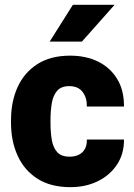

<svg xmlns="http://www.w3.org/2000/svg" viewBox="-20 -770 560 800"><path d="M269.5 -117.2Q304.2 -117.2 323.5 -136Q342.8 -154.8 341.8 -188.5H496.6Q497.1 -128.9 467.5 -84.2Q438 -39.6 387.5 -14.9Q336.9 9.8 273.4 9.8Q190.9 9.8 136 -25.4Q81.1 -60.5 53.5 -121.3Q25.9 -182.1 25.9 -258.3V-269.5Q25.9 -346.2 53.2 -406.7Q80.6 -467.3 135.5 -502.7Q190.4 -538.1 272.5 -538.1Q338.4 -538.1 388.9 -513.2Q439.5 -488.3 468.3 -440.9Q497.1 -393.6 496.6 -326.2H341.8Q342.8 -361.8 324.5 -386.5Q306.2 -411.1 268.6 -411.1Q234.9 -411.1 218 -391.6Q201.2 -372.1 195.8 -339.8Q190.4 -307.6 190.4 -269.5V-258.3Q190.4 -219.2 195.8 -187.3Q201.2 -155.3 218.3 -136.2Q235.4 -117.2 269.5 -117.2ZM187 -596.7 283.7 -750H457.5L321.3 -596.7Z"/></svg>

Font: Vazirmatn UI Black
Style: Regular
Weight: 900
Designer: Saber Rastikerdar
Foundry: Saber Rastikerdar
Version: Version 33.003